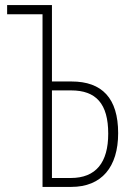

<svg xmlns="http://www.w3.org/2000/svg" viewBox="-20 -734 521 754"><path d="M147 0H260C379 0 444 -78 444 -211C444 -348 381 -414 261 -414H184V-714H8V-678H147ZM184 -35V-379H259C357 -379 405 -327 405 -209C405 -96 357 -35 258 -35Z"/></svg>

Font: Noto Sans ExtraCondensed ExtraLight
Style: Regular
Weight: 200
Width: 2
Designer: Monotype Design Team
Foundry: Monotype Imaging Inc.
Version: Version 2.013